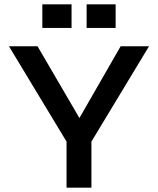

<svg xmlns="http://www.w3.org/2000/svg" viewBox="-20 -860 725 880"><path d="M663 -648 399 -211V0H285V-211L21 -648H152L344 -319L533 -648ZM308 -840V-732H174V-840ZM510 -840V-732H377V-840Z"/></svg>

Font: Syne SemiBold
Style: Regular
Weight: 600
Designer: Lucas Descroix
Foundry: Bonjour Monde
Version: Version 2.200; ttfautohint (v1.8.4)